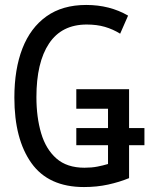

<svg xmlns="http://www.w3.org/2000/svg" viewBox="-20 -745 603 775"><path d="M319 10Q176 10 107 -86.5Q38 -183 38 -351Q38 -466 70.5 -549.5Q103 -633 167.5 -679Q232 -725 328 -725Q423 -725 497 -682L465 -609Q436 -627 403.5 -636.5Q371 -646 330 -646Q229 -646 178 -569.5Q127 -493 127 -353Q127 -272 146 -207.5Q165 -143 207.5 -105.5Q250 -68 321 -68Q350 -68 373 -72.5Q396 -77 416 -83V-159H288V-228H416V-306H288V-385H501V-228H563V-159H501V-26Q462 -10 416.5 0Q371 10 319 10Z"/></svg>

Font: Noto Sans Mono SemiCondensed
Style: Regular
Weight: 400
Width: 4
Designer: Monotype Design Team
Foundry: Monotype Imaging Inc.
Version: Version 2.014